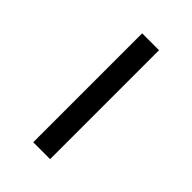

<svg xmlns="http://www.w3.org/2000/svg" viewBox="15 -418 383 383"><g transform="rotate(-45 207.0 -226.0)"><path d="M53.2 -202.4V-250H360.5V-202.4Z"/></g></svg>

Font: Playfair 144pt
Style: Bold
Weight: 700
Version: Version 2.001;gftools[0.9.30]